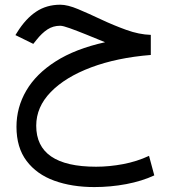

<svg xmlns="http://www.w3.org/2000/svg" viewBox="-20 -444 709 802"><path d="M609.9 -298.3V-214.4Q468.8 -203.1 360.8 -162.6Q252.9 -122.1 192.1 -59.6Q131.3 2.9 131.3 81.1Q131.3 252.4 381.3 252.4Q436.5 252.4 494.4 241.5Q552.2 230.5 602.5 207L624.5 288.6Q573.2 312.5 507.6 325Q441.9 337.4 374 337.4Q280.3 337.4 206.8 310.8Q133.3 284.2 91.1 228.3Q48.8 172.4 48.8 85.4Q48.8 4.9 89.6 -65.2Q130.4 -135.3 212.6 -187.7Q294.9 -240.2 418.9 -267.6Q378.9 -284.2 340.1 -299.8Q301.3 -315.4 272.2 -325.9Q243.2 -336.4 231.4 -336.4Q201.7 -336.4 178.2 -321Q154.8 -305.7 132.3 -277.3L119.1 -260.7L44.4 -297.4L51.8 -309.1Q86.9 -365.7 130.6 -395Q174.3 -424.3 231.9 -424.3Q262.2 -424.3 306.4 -405.8Q350.6 -387.2 402.3 -362.8Q454.1 -338.4 507.6 -319.1Q561 -299.8 609.9 -298.3Z"/></svg>

Font: Vazirmatn UI FD
Style: Regular
Weight: 400
Designer: Saber Rastikerdar
Foundry: Saber Rastikerdar
Version: Version 33.003